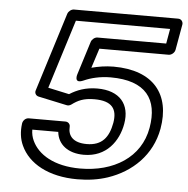

<svg xmlns="http://www.w3.org/2000/svg" viewBox="-54 -789 857 877"><g transform="rotate(5 374.5 -350.5)"><path d="M341 -15C221 -15 147 -62 119 -123C112 -138 108 -155 108 -173H227C233 -115 280 -79 352 -79C456 -79 510 -156 524 -236C540 -326 491 -386 388 -386C334 -386 294 -370 261 -349L164 -370L263 -686H695L683 -618H368C356 -618 343 -608 339 -596L291 -443C291 -443 275 -396 322 -417C353 -431 396 -442 444 -442C606 -442 664 -360 641 -228C617 -90 494 -15 341 -15ZM379 -336C460 -336 485 -300 474 -236C462 -170 432 -129 361 -129C299 -129 274 -159 277 -201C278 -212 269 -223 256 -223H88C72 -223 61 -210 59 -197C54 -160 58 -126 72 -96C108 -17 200 35 332 35C383 35 429 28 471 14C581 -23 669 -106 691 -228C719 -386 638 -492 453 -492C417 -492 382 -486 352 -478L381 -568H699C710 -568 725 -578 728 -593L749 -711C751 -722 743 -736 728 -736H250C238 -736 225 -726 221 -714L108 -353C104 -342 110 -329 123 -326L254 -298C261 -296 269 -298 276 -303C303 -323 329 -336 379 -336Z"/></g></svg>

Font: Asimov
Style: XWidOuIt
Weight: 500
Designer: Google
Version: Version 2.000980; 2014